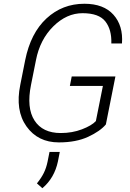

<svg xmlns="http://www.w3.org/2000/svg" viewBox="-20 -741 684 1013"><path d="M538.6 -84.5Q508.8 -48.8 445.3 -19.3Q381.8 10.3 290.5 10.3Q179.7 10.3 119.6 -74.2Q59.6 -158.7 86.9 -293L112.8 -423.3Q141.6 -566.4 225.3 -643.8Q309.1 -721.2 425.3 -721.2Q526.9 -721.2 578.6 -663.3Q630.4 -605.5 623.5 -511.7H567.4Q569.8 -584.5 535.9 -627.9Q502 -671.4 415.5 -671.4Q331.5 -671.4 261.2 -601.8Q190.9 -532.2 169.9 -424.3L143.6 -293Q119.1 -171.9 161.9 -105.5Q204.6 -39.1 300.3 -39.1Q361.3 -39.1 412.6 -58.8Q463.9 -78.6 485.8 -102.1L522.9 -287.6H348.6L358.4 -337.4H588.9ZM285.6 110.8Q276.4 154.3 255.9 189.7Q235.4 225.1 203.6 252L174.8 226.6Q197.8 198.2 210.9 171.9Q224.1 145.5 231 111.8L241.2 60.5H295.4Z"/></svg>

Font: Franko
Style: Light Italic
Weight: 300
Designer: Google
Version: Version 1.200310; 2013